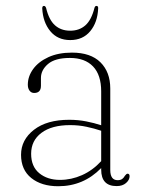

<svg xmlns="http://www.w3.org/2000/svg" viewBox="-20 -636 496 666"><path d="M53 -99Q53 -151 97.8 -185.8Q142.5 -220.5 220 -220.5Q250.5 -220.5 278.8 -215Q307 -209.5 331 -201.5V-319Q331 -376 302.8 -405.5Q274.5 -435 222.5 -435Q171 -435 146.5 -414Q122 -393 122 -365.5V-338.5Q122 -313.5 98.5 -313.5Q88.5 -313.5 82.5 -321.5Q76.5 -329.5 76.5 -342Q76.5 -371 95 -396.5Q113.5 -422 148 -437.8Q182.5 -453.5 229.5 -453.5Q294.5 -453.5 328.5 -419.8Q362.5 -386 362.5 -329V-46.5Q362.5 -11 388 -11Q398.5 -11 404.2 -15.5Q410 -20 413 -26Q418.5 -33.5 422.5 -33.5Q429.5 -33.5 429.5 -24.5Q429.5 -12 417.2 -1.2Q405 9.5 384.5 9.5Q331 9.5 331 -47.5V-53Q269.5 10 182 10Q124 10 88.5 -18.5Q53 -47 53 -99ZM88 -102.5Q88 -58.5 116.2 -35.2Q144.5 -12 188 -12Q227.5 -12 264.5 -28.5Q301.5 -45 331 -77V-182.5Q307 -190.5 280.2 -196.2Q253.5 -202 223 -202Q159.5 -202 123.8 -175.2Q88 -148.5 88 -102.5ZM223.5 -529.5Q255 -529.5 276 -548Q297 -566.5 307.5 -608Q309.5 -615.5 314.5 -615.5Q321 -615.5 320.5 -607Q318.5 -558.5 293 -527.8Q267.5 -497 223.5 -497Q180 -497 154.5 -527.8Q129 -558.5 126.5 -607Q126.5 -615.5 132.5 -615.5Q137.5 -615.5 140 -608Q150 -566.5 171 -548Q192 -529.5 223.5 -529.5Z"/></svg>

Font: Fraunces 72pt S050 Thin
Style: Regular
Weight: 100
Version: Version 1.000; ttfautohint (v1.8.3)